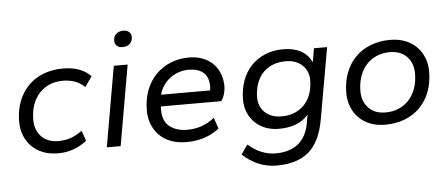

<svg xmlns="http://www.w3.org/2000/svg" viewBox="-54 -798 2613 1119"><g transform="rotate(-5 1252.0 -238.5)"><path d="M260 10Q210 10 171 -5.5Q132 -21 105 -48.5Q78 -76 63.5 -113Q49 -150 49 -193Q49 -259 69.5 -312Q90 -365 127 -402.5Q164 -440 216 -460Q268 -480 330 -480Q384 -480 424 -465Q464 -450 493 -421L451 -361Q424 -387 392 -398Q360 -409 322 -409Q280 -409 245 -394Q210 -379 185 -351.5Q160 -324 146 -285Q132 -246 132 -197Q132 -137 168 -99Q204 -61 268 -61Q306 -61 338.5 -72Q371 -83 407 -109L428 -49Q355 10 260 10Z M545 0 627 -470H708L626 0ZM688 -574Q666 -574 654 -585.5Q642 -597 642 -615Q642 -640 658 -654.5Q674 -669 700 -669Q722 -669 734 -657.5Q746 -646 746 -628Q746 -603 730 -588.5Q714 -574 688 -574Z M1010 10Q959 10 919 -5.5Q879 -21 852 -48.5Q825 -76 810.5 -113Q796 -150 796 -193Q796 -260 817 -313.5Q838 -367 875 -404Q912 -441 961.5 -460.5Q1011 -480 1067 -480Q1111 -480 1146.5 -466.5Q1182 -453 1207 -428.5Q1232 -404 1245.5 -369.5Q1259 -335 1259 -293Q1259 -276 1252.5 -252Q1246 -228 1233 -210H880Q879 -205 879 -199.5Q879 -194 879 -189Q879 -123 919 -92Q959 -61 1022 -61Q1111 -61 1181 -117L1203 -52Q1162 -21 1115 -5.5Q1068 10 1010 10ZM1059 -409Q1030 -409 1002.5 -400Q975 -391 952 -374Q929 -357 912 -333Q895 -309 887 -278H1173Q1176 -287 1176 -300Q1176 -356 1145.5 -382.5Q1115 -409 1059 -409Z M1554 -20Q1512 -20 1476.5 -33.5Q1441 -47 1415 -72Q1389 -97 1374.5 -131.5Q1360 -166 1360 -208Q1360 -267 1378 -317Q1396 -367 1429.5 -403Q1463 -439 1511 -459.5Q1559 -480 1619 -480Q1679 -480 1721.5 -457Q1764 -434 1784 -389L1798 -470H1875L1801 -51Q1778 77 1710.5 134.5Q1643 192 1522 192Q1466 192 1416 171Q1366 150 1324 110L1362 55Q1438 121 1524 121Q1559 121 1591 112.5Q1623 104 1648.5 85.5Q1674 67 1692 37Q1710 7 1718 -35L1727 -88Q1698 -53 1653.5 -36.5Q1609 -20 1554 -20ZM1576 -91Q1623 -91 1657.5 -107Q1692 -123 1715 -150Q1738 -177 1749 -212.5Q1760 -248 1760 -287Q1760 -341 1723.5 -375Q1687 -409 1627 -409Q1580 -409 1545 -393Q1510 -377 1487.5 -350Q1465 -323 1454 -287.5Q1443 -252 1443 -213Q1443 -159 1479.5 -125Q1516 -91 1576 -91Z M2174 10Q2124 10 2085 -5.5Q2046 -21 2019 -48.5Q1992 -76 1977.5 -113Q1963 -150 1963 -193Q1963 -259 1983.5 -312Q2004 -365 2041 -402.5Q2078 -440 2130 -460Q2182 -480 2244 -480Q2293 -480 2332.5 -464.5Q2372 -449 2399 -421.5Q2426 -394 2440.5 -357Q2455 -320 2455 -277Q2455 -211 2434.5 -158Q2414 -105 2377 -67.5Q2340 -30 2288 -10Q2236 10 2174 10ZM2182 -61Q2224 -61 2259 -76Q2294 -91 2319 -118.5Q2344 -146 2358 -185Q2372 -224 2372 -273Q2372 -333 2336 -371Q2300 -409 2236 -409Q2194 -409 2159 -394Q2124 -379 2099 -351.5Q2074 -324 2060 -285Q2046 -246 2046 -197Q2046 -137 2082 -99Q2118 -61 2182 -61Z"/></g></svg>

Font: Celebes
Style: Italic
Weight: 400
Italic angle: -10°
Designer: Anugrah Pasau
Foundry: Lafontype
Version: Version 1.000; ttfautohint (v1.8.4)